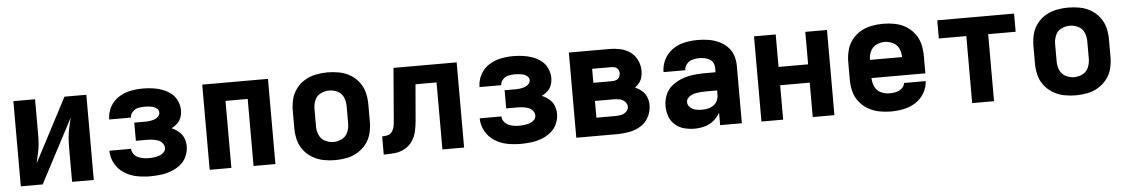

<svg xmlns="http://www.w3.org/2000/svg" viewBox="-32 -860 6977 1190"><g transform="rotate(-5 3456.0 -265.0)"><path d="M61 0H197L406 -397Q399 -367 392 -336.5Q385 -306 382.5 -274.5Q380 -243 380 -212V0H515V-530H379L171 -133Q177 -163 184.5 -193.5Q192 -224 194 -255.5Q196 -287 196 -318V-530H61Z M866 8Q899 8 932 4Q965 0 996 -11.5Q1027 -23 1053 -43.5Q1079 -64 1093 -94.5Q1107 -125 1107 -158Q1107 -184 1097.5 -208.5Q1088 -233 1067.5 -250Q1047 -267 1023 -277Q1043 -287 1059.5 -302.5Q1076 -318 1083.5 -339Q1091 -360 1091 -383Q1091 -413 1078 -442Q1065 -471 1040.5 -490Q1016 -509 987 -519.5Q958 -530 927.5 -534Q897 -538 867 -538Q827 -538 788 -530Q749 -522 715 -500Q681 -478 662 -442Q643 -406 643 -366V-365H778Q778 -385 793 -400.5Q808 -416 827.5 -420.5Q847 -425 867 -425Q880 -425 894 -423.5Q908 -422 921 -418.5Q934 -415 945 -405Q956 -395 956 -381Q956 -367 945.5 -356Q935 -345 921 -340.5Q907 -336 893 -334Q879 -332 864 -332H796V-219H864Q881 -219 898 -217Q915 -215 931.5 -209.5Q948 -204 960 -190.5Q972 -177 972 -160Q972 -143 959.5 -131Q947 -119 931.5 -114Q916 -109 899.5 -107Q883 -105 866 -105Q849 -105 832 -108Q815 -111 799.5 -118Q784 -125 773.5 -139.5Q763 -154 762 -172H627Q627 -130 648 -92Q669 -54 705 -31Q741 -8 782.5 0Q824 8 866 8Z M1236 0H1371V-417H1509V0H1645V-530H1236Z M2016 8Q2053 8 2089 1Q2125 -6 2156.5 -25Q2188 -44 2210.5 -73Q2233 -102 2242 -138Q2251 -174 2251 -210V-320Q2251 -357 2242 -392.5Q2233 -428 2210.5 -457.5Q2188 -487 2156.5 -505.5Q2125 -524 2089 -531Q2053 -538 2016 -538Q1980 -538 1944 -531Q1908 -524 1876 -505.5Q1844 -487 1821.5 -457.5Q1799 -428 1790 -392.5Q1781 -357 1781 -320V-210Q1781 -174 1790 -138Q1799 -102 1821.5 -73Q1844 -44 1876 -25Q1908 -6 1944 1Q1980 8 2016 8ZM2016 -105Q1989 -105 1963.5 -118Q1938 -131 1927 -157Q1916 -183 1916 -210V-320Q1916 -348 1927 -374Q1938 -400 1963.5 -412.5Q1989 -425 2016 -425Q2044 -425 2069 -412.5Q2094 -400 2105 -374Q2116 -348 2116 -320V-210Q2116 -183 2105 -157Q2094 -131 2069 -118Q2044 -105 2016 -105Z M2319 0Q2353 0 2386 -3Q2419 -6 2449 -22Q2479 -38 2498 -66Q2517 -94 2524 -126.5Q2531 -159 2534 -192L2553 -417H2684V0H2819V-530H2426L2399 -201Q2398 -184 2394.5 -167Q2391 -150 2380.5 -135.5Q2370 -121 2353 -117Q2336 -113 2319 -113Z M3170 8Q3203 8 3236 4Q3269 0 3300 -11.5Q3331 -23 3357 -43.5Q3383 -64 3397 -94.5Q3411 -125 3411 -158Q3411 -184 3401.5 -208.5Q3392 -233 3371.5 -250Q3351 -267 3327 -277Q3347 -287 3363.5 -302.5Q3380 -318 3387.5 -339Q3395 -360 3395 -383Q3395 -413 3382 -442Q3369 -471 3344.5 -490Q3320 -509 3291 -519.5Q3262 -530 3231.5 -534Q3201 -538 3171 -538Q3131 -538 3092 -530Q3053 -522 3019 -500Q2985 -478 2966 -442Q2947 -406 2947 -366V-365H3082Q3082 -385 3097 -400.5Q3112 -416 3131.5 -420.5Q3151 -425 3171 -425Q3184 -425 3198 -423.5Q3212 -422 3225 -418.5Q3238 -415 3249 -405Q3260 -395 3260 -381Q3260 -367 3249.5 -356Q3239 -345 3225 -340.5Q3211 -336 3197 -334Q3183 -332 3168 -332H3100V-219H3168Q3185 -219 3202 -217Q3219 -215 3235.5 -209.5Q3252 -204 3264 -190.5Q3276 -177 3276 -160Q3276 -143 3263.5 -131Q3251 -119 3235.5 -114Q3220 -109 3203.5 -107Q3187 -105 3170 -105Q3153 -105 3136 -108Q3119 -111 3103.5 -118Q3088 -125 3077.5 -139.5Q3067 -154 3066 -172H2931Q2931 -130 2952 -92Q2973 -54 3009 -31Q3045 -8 3086.5 0Q3128 8 3170 8Z M3517 0H3772Q3810 0 3847.5 -7Q3885 -14 3918 -34Q3951 -54 3969 -89Q3987 -124 3987 -162Q3987 -187 3978 -211Q3969 -235 3949.5 -251.5Q3930 -268 3907 -279Q3922 -289 3934 -304.5Q3946 -320 3951 -339Q3956 -358 3956 -377Q3956 -411 3942 -442.5Q3928 -474 3900 -494.5Q3872 -515 3838.5 -522.5Q3805 -530 3772 -530H3517ZM3652 -330V-417H3772Q3784 -417 3795.5 -413Q3807 -409 3813.5 -398Q3820 -387 3820 -375Q3820 -363 3814 -351.5Q3808 -340 3796 -335Q3784 -330 3772 -330ZM3652 -113V-217H3772Q3790 -217 3807.5 -213Q3825 -209 3838.5 -195Q3852 -181 3852 -163Q3852 -146 3838 -133Q3824 -120 3806.5 -116.5Q3789 -113 3772 -113Z M4253 8Q4285 8 4316 -0.5Q4347 -9 4372 -29.5Q4397 -50 4412 -78V0H4547V-357Q4547 -391 4536.5 -422.5Q4526 -454 4502 -477.5Q4478 -501 4447.5 -514.5Q4417 -528 4384.5 -533Q4352 -538 4318 -538Q4278 -538 4237.5 -529.5Q4197 -521 4163 -497.5Q4129 -474 4110 -436.5Q4091 -399 4091 -358H4226Q4227 -380 4241.5 -397Q4256 -414 4276.5 -419.5Q4297 -425 4318 -425Q4335 -425 4351 -422Q4367 -419 4381.5 -411Q4396 -403 4404 -388.5Q4412 -374 4412 -357V-329H4343Q4307 -329 4271.5 -324.5Q4236 -320 4202.5 -307.5Q4169 -295 4140.5 -272.5Q4112 -250 4098.5 -216Q4085 -182 4085 -147Q4085 -114 4096 -83Q4107 -52 4132 -30Q4157 -8 4189 0Q4221 8 4253 8ZM4308 -105Q4289 -105 4270 -109Q4251 -113 4235.5 -127Q4220 -141 4220 -160Q4220 -175 4230.5 -186.5Q4241 -198 4255 -203.5Q4269 -209 4283.5 -211.5Q4298 -214 4313 -215Q4328 -216 4343 -216H4412V-189Q4412 -170 4404 -152.5Q4396 -135 4380 -124Q4364 -113 4345.5 -109Q4327 -105 4308 -105Z M4669 0H4804V-214H4988V0H5123V-530H4988V-328H4804V-530H4669Z M5475 8Q5515 8 5554 0Q5593 -8 5627 -29.5Q5661 -51 5682 -86Q5703 -121 5705 -161H5570Q5568 -141 5551.5 -127Q5535 -113 5515 -109Q5495 -105 5475 -105Q5447 -105 5421.5 -117Q5396 -129 5384 -155Q5372 -181 5372 -209H5707V-320Q5707 -357 5698 -392.5Q5689 -428 5666.5 -457.5Q5644 -487 5612.5 -505.5Q5581 -524 5545 -531Q5509 -538 5472 -538Q5436 -538 5400 -531Q5364 -524 5332 -505.5Q5300 -487 5277.5 -457.5Q5255 -428 5246 -392.5Q5237 -357 5237 -320V-210Q5237 -173 5246 -137.5Q5255 -102 5278 -72.5Q5301 -43 5333.5 -24.5Q5366 -6 5402 1Q5438 8 5475 8ZM5572 -322H5372Q5372 -349 5383.5 -374.5Q5395 -400 5420 -412.5Q5445 -425 5472 -425Q5499 -425 5524.5 -412.5Q5550 -400 5561 -374.5Q5572 -349 5572 -322Z M5980 0H6116V-417H6287V-530H5809V-417H5980Z M6624 8Q6661 8 6697 1Q6733 -6 6764.5 -25Q6796 -44 6818.5 -73Q6841 -102 6850 -138Q6859 -174 6859 -210V-320Q6859 -357 6850 -392.5Q6841 -428 6818.5 -457.5Q6796 -487 6764.5 -505.5Q6733 -524 6697 -531Q6661 -538 6624 -538Q6588 -538 6552 -531Q6516 -524 6484 -505.5Q6452 -487 6429.5 -457.5Q6407 -428 6398 -392.5Q6389 -357 6389 -320V-210Q6389 -174 6398 -138Q6407 -102 6429.5 -73Q6452 -44 6484 -25Q6516 -6 6552 1Q6588 8 6624 8ZM6624 -105Q6597 -105 6571.5 -118Q6546 -131 6535 -157Q6524 -183 6524 -210V-320Q6524 -348 6535 -374Q6546 -400 6571.5 -412.5Q6597 -425 6624 -425Q6652 -425 6677 -412.5Q6702 -400 6713 -374Q6724 -348 6724 -320V-210Q6724 -183 6713 -157Q6702 -131 6677 -118Q6652 -105 6624 -105Z"/></g></svg>

Font: Iosevka Sparkle Extrabold
Style: Regular
Weight: 800
Designer: Belleve Invis
Foundry: Belleve Invis
Version: Version 4.5.0; ttfautohint (v1.8.3)